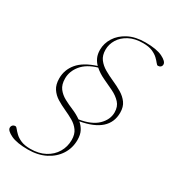

<svg xmlns="http://www.w3.org/2000/svg" viewBox="-226 -836 955 1056"><g transform="rotate(30 251.0 -308.0)"><path d="M328 -73Q328 -21.5 301.5 19.8Q275 61 227.8 85Q180.5 109 117.5 109Q46.5 109 9 90.8Q-28.5 72.5 -28.5 54.5Q-28.5 44.5 -22.2 38Q-16 31.5 -5 31.5Q0.5 31.5 8.2 41.8Q16 52 29.8 65.2Q43.5 78.5 66.8 88.8Q90 99 127 99Q180.5 99 219.5 78Q258.5 57 279.5 21.5Q300.5 -14 300.5 -56.5Q300.5 -93 284 -116Q267.5 -139 241.5 -154Q215.5 -169 186 -182.2Q156.5 -195.5 130.5 -211.5Q104.5 -227.5 88 -252.5Q71.5 -277.5 71.5 -317Q71.5 -371.5 106.8 -413.8Q142 -456 221 -481.5Q205.5 -496.5 196.2 -517Q187 -537.5 187 -565Q187 -606 210 -642.5Q233 -679 277 -702Q321 -725 384 -725Q455.5 -725 492.8 -706.5Q530 -688 530 -669Q530 -659 523.2 -653.2Q516.5 -647.5 506.5 -647.5Q501 -647.5 493.2 -657.8Q485.5 -668 471.8 -681.2Q458 -694.5 434.8 -704.8Q411.5 -715 374.5 -715Q323 -715 286.8 -695.8Q250.5 -676.5 231.8 -645.8Q213 -615 213 -580.5Q213 -544.5 230.5 -521.2Q248 -498 275.8 -482Q303.5 -466 334.8 -452.2Q366 -438.5 393.8 -422Q421.5 -405.5 439 -381.5Q456.5 -357.5 456.5 -320Q456.5 -197.5 285.5 -167Q304.5 -151 316.2 -128.8Q328 -106.5 328 -73ZM429 -306Q429 -343 407.8 -366Q386.5 -389 354.2 -404.8Q322 -420.5 287.8 -436.2Q253.5 -452 227.5 -475Q163 -456 131.2 -417Q99.5 -378 99.5 -332.5Q99.5 -293.5 117.2 -270.2Q135 -247 162.5 -232.2Q190 -217.5 220.5 -204.8Q251 -192 276 -174Q352.5 -186 390.8 -223Q429 -260 429 -306Z"/></g></svg>

Font: Newsreader Display ExtraLight
Style: Italic
Weight: 275
Italic angle: -17°
Designer: Hugues Gentile
Foundry: Production Type
Version: Version 1.001